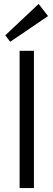

<svg xmlns="http://www.w3.org/2000/svg" viewBox="-20 -959 272 979"><path d="M153 -700V0H80V-700ZM225 -877 32 -746 7 -779 177 -939Z"/></svg>

Font: Pathway Extreme SemiCondensed Light
Style: Regular
Weight: 300
Width: 4
Version: Version 1.001;gftools[0.9.26]